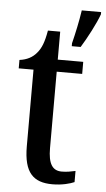

<svg xmlns="http://www.w3.org/2000/svg" viewBox="-55 -796 464 841"><g transform="rotate(5 177.5 -375.0)"><path d="M240 -613V-600H279C305 -642 340 -708 355 -750V-760H270C263 -712 251 -657 240 -613ZM208 10C251 10 286 0 304 -8V-57C285 -53 267 -49 244 -49C203 -49 184 -78 184 -147V-483H296V-536H184V-659H130C121 -607 110 -580 92 -559C74 -537 49 -524 17 -520V-483H82V-146C82 -30 124 10 208 10Z"/></g></svg>

Font: Noto Serif Myanmar Condensed Medium
Style: Regular
Weight: 500
Width: 3
Designer: Ben Mitchell and the Monotype Design Team
Foundry: Monotype Imaging Inc.
Version: Version 2.106